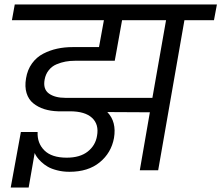

<svg xmlns="http://www.w3.org/2000/svg" viewBox="-20 -760 988 857"><path d="M272.9 -323.2H660.2L721.2 -669.9H524.9L499 -525.9L492.2 -488.8H314.9Q292.5 -488.8 272.5 -485.1Q252.4 -481.4 232.2 -472.9Q211.9 -464.4 197.8 -446.8Q183.6 -429.2 179.2 -404.8Q171.4 -362.3 198 -342.8Q224.6 -323.2 272.9 -323.2ZM604 0 648.9 -258.8 459 -259.8Q501 -216.3 488.8 -144Q476.6 -77.6 425 -35.4Q373.5 6.8 290 6.8Q260.7 6.8 235.1 0.2Q209.5 -6.3 193.1 -15.9Q176.8 -25.4 163.8 -37.8Q150.9 -50.3 144.5 -59.6Q138.2 -68.8 134.8 -77.1L107.9 77.1H27.8L73.2 -170.9H147.9Q145.5 -121.1 178.2 -88.6Q210.9 -56.2 277.8 -56.2Q336.9 -56.2 371.6 -83.5Q406.2 -110.8 413.1 -153.8Q422.4 -204.6 390.9 -233.9Q359.4 -263.2 292 -263.2H238.8Q205.6 -264.2 177.7 -272.9Q149.9 -281.7 128.7 -298.8Q107.4 -315.9 98.6 -344.5Q89.8 -373 96.2 -410.2Q102.5 -448.7 122.8 -476.8Q143.1 -504.9 172.9 -520.3Q202.6 -535.6 235.1 -542.7Q267.6 -549.8 304.2 -549.8H421.9L443.8 -669.9H33.2L45.9 -740.2H948.2L935.1 -669.9H803.2L686 0Z"/></svg>

Font: Poppins
Style: Italic
Weight: 400
Italic angle: -10°
Designer: Ninad Kale (Devanagari), Jonny Pinhorn (Latin)
Foundry: Indian Type Foundry
Version: Version 3.200;PS 1.000;hotconv 16.6.54;makeotf.lib2.5.65590